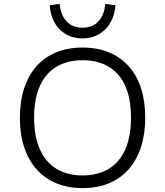

<svg xmlns="http://www.w3.org/2000/svg" viewBox="-20 -957 847 985"><path d="M403 8Q329 8 269.5 -16.5Q210 -41 168 -88Q126 -135 104 -201.5Q82 -268 82 -352Q82 -437 104 -504Q126 -571 167.5 -617.5Q209 -664 268.5 -688.5Q328 -713 403 -713Q479 -713 538.5 -688.5Q598 -664 640 -617.5Q682 -571 703.5 -504.5Q725 -438 725 -353Q725 -269 703 -202Q681 -135 639.5 -88Q598 -41 538.5 -16.5Q479 8 403 8ZM403 -57Q482 -57 537.5 -90.5Q593 -124 622.5 -190Q652 -256 652 -353Q652 -450 623 -515.5Q594 -581 538 -614.5Q482 -648 403 -648Q325 -648 269.5 -614.5Q214 -581 184.5 -515.5Q155 -450 155 -353Q155 -257 184.5 -191Q214 -125 269.5 -91Q325 -57 403 -57ZM403 -760Q333 -760 287 -805.5Q241 -851 235 -930L286 -937Q291 -881 321 -848Q351 -815 403 -815Q457 -815 486.5 -849Q516 -883 520 -937L572 -930Q566 -851 519 -805.5Q472 -760 403 -760Z"/></svg>

Font: Nunito Sans 7pt Light
Style: Regular
Weight: 300
Designer: Vernon Adams
Foundry: Vernon Adams
Version: Version 3.101;gftools[0.9.27]